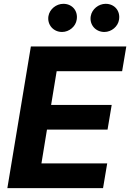

<svg xmlns="http://www.w3.org/2000/svg" viewBox="-20 -966 669 986"><path d="M17.8 0H509.2L530.5 -126.8H192.8L221.2 -300.4H532.3L553.6 -427.2H242.5L271 -600.5H607.2L628.6 -727.3H138.5ZM228.7 -883.2C221.6 -839.5 253.6 -801.8 298.7 -801.8C335.6 -801.8 369 -830.3 373.9 -865.1C381.4 -909.8 351.2 -946.4 305.4 -946.4C268.8 -946.4 234.7 -919 228.7 -883.2ZM446 -883.2C438.6 -838.8 470.9 -801.8 516 -801.8C552.9 -801.8 586.3 -830.3 591.3 -865.1C598.7 -909.8 568.5 -946.4 522.7 -946.4C486.2 -946.4 452.1 -919 446 -883.2Z"/></svg>

Font: Margiela Sans
Style: Bold Italic
Weight: 700
Italic angle: -9.39999°
Designer: Stefan Endress, Andreas Faust
Version: Version 1.100;FEAKit 1.0